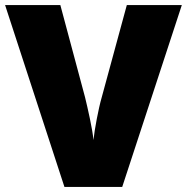

<svg xmlns="http://www.w3.org/2000/svg" viewBox="-20 -734 734 754"><path d="M694 -714H478L379 -350C367 -309 351 -224 347 -184C344 -224 324 -311 314 -352L217 -714H0L233 0H460Z"/></svg>

Font: Noto Sans Gurmukhi Black
Style: Regular
Weight: 900
Designer: Jelle Bosma - Monotype Design Team
Foundry: Monotype Imaging Inc.
Version: Version 2.004